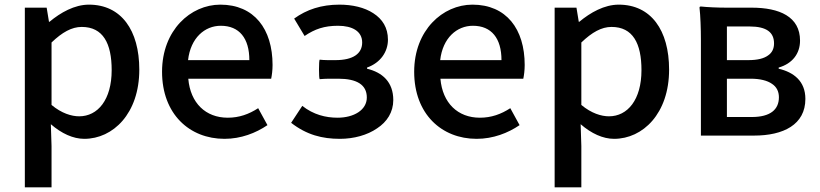

<svg xmlns="http://www.w3.org/2000/svg" viewBox="-20 -584 3530 827"><path d="M87 -164V223H144H202V45L199 -49C245 -9 295 14 343 14C467 14 580 -95 580 -284C580 -454 502 -564 363 -564C301 -564 241 -530 193 -490H191L181 -551H87ZM202 -333V-401C248 -445 289 -468 332 -468C424 -468 461 -397 461 -282C461 -154 401 -83 321 -83C288 -83 245 -96 202 -132V-266Z M1058 -245H1148C1151 -259 1154 -281 1154 -304C1154 -459 1075 -564 929 -564C801 -564 678 -454 678 -275C678 -93 796 14 947 14C1018 14 1082 -11 1132 -45L1092 -118C1052 -92 1010 -77 961 -77C866 -77 800 -140 791 -245H969ZM856 -325H790C801 -421 862 -473 931 -473C1011 -473 1054 -419 1054 -325H922Z M1588 -527C1550 -552 1498 -564 1442 -564C1364 -564 1301 -543 1247 -504L1292 -429C1336 -459 1377 -473 1436 -473C1498 -473 1540 -449 1540 -401C1540 -353 1501 -325 1425 -325H1391C1379 -325 1365 -326 1357 -327C1353 -325 1353 -245 1357 -243C1370 -244 1383 -245 1397 -245H1437C1517 -245 1560 -219 1560 -164C1560 -110 1504 -77 1434 -77C1383 -77 1330 -90 1282 -128L1234 -55C1301 -3 1368 14 1444 14C1504 14 1562 -2 1604 -31C1647 -59 1674 -101 1674 -153C1674 -231 1627 -272 1561 -288V-293C1620 -314 1651 -362 1651 -413C1651 -465 1627 -502 1588 -527Z M2144 -245H2234C2237 -259 2240 -281 2240 -304C2240 -459 2161 -564 2015 -564C1887 -564 1764 -454 1764 -275C1764 -93 1882 14 2033 14C2104 14 2168 -11 2218 -45L2178 -118C2138 -92 2096 -77 2047 -77C1952 -77 1886 -140 1877 -245H2055ZM1942 -325H1876C1887 -421 1948 -473 2017 -473C2097 -473 2140 -419 2140 -325H2008Z M2369 -164V223H2426H2484V45L2481 -49C2527 -9 2577 14 2625 14C2749 14 2862 -95 2862 -284C2862 -454 2784 -564 2645 -564C2583 -564 2523 -530 2475 -490H2473L2463 -551H2369ZM2484 -333V-401C2530 -445 2571 -468 2614 -468C2706 -468 2743 -397 2743 -282C2743 -154 2683 -83 2603 -83C2570 -83 2527 -96 2484 -132V-266Z M2999 -275V0H3113H3228C3354 0 3449 -47 3449 -158C3449 -235 3398 -273 3334 -288V-293C3393 -310 3426 -353 3426 -409C3426 -512 3338 -551 3217 -551H3108C3071 -551 3026 -553 2999 -556C2997 -556 2993 -556 2993 -551C2997 -517 2999 -459 2999 -413V-275ZM3288 -345C3270 -332 3243 -325 3203 -325H3111V-397V-470H3208C3283 -470 3314 -444 3314 -397C3314 -375 3306 -357 3288 -345ZM3305 -223C3325 -210 3335 -190 3335 -165C3335 -112 3298 -80 3218 -80H3111V-162V-245H3213C3254 -245 3285 -237 3305 -223Z"/></svg>

Font: GenSekiGothic2 TW M
Style: Regular
Weight: 500
Version: Version 2.100;PS 2.1;hotconv 16.6.51;makeotf.lib2.5.65220 DE